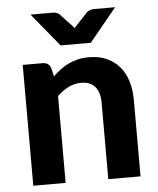

<svg xmlns="http://www.w3.org/2000/svg" viewBox="-52 -771 671 816"><g transform="rotate(-5 283.5 -363.0)"><path d="M57 0ZM57 0V-515.5H142Q168 -515.5 176.5 -491.5L185 -455.5Q200.5 -470.5 217.2 -483Q234 -495.5 252.8 -504.5Q271.5 -513.5 293.2 -518.5Q315 -523.5 340.5 -523.5Q382.5 -523.5 415 -509Q447.5 -494.5 469.8 -468.5Q492 -442.5 503.2 -406.5Q514.5 -370.5 514.5 -327.5V0H377V-327.5Q377 -370.5 357 -394.2Q337 -418 298 -418Q268.5 -418 243.2 -405.2Q218 -392.5 195 -370.5V0ZM108.5 -725.5H204Q212.5 -725.5 219.8 -722.8Q227 -720 231 -716.5L279 -665.5Q281.5 -662.5 284.8 -659.2Q288 -656 291 -652Q293.5 -656 296.5 -659.2Q299.5 -662.5 302.5 -665.5L350.5 -716.5Q354.5 -719.5 362 -722.5Q369.5 -725.5 377.5 -725.5H469.5L353.5 -584H224.5Z"/></g></svg>

Font: Lato Heavy
Style: Regular
Weight: 800
Designer: Lukasz Dziedzic
Foundry: tyPoland Lukasz Dziedzic
Version: Version 2.007; 2014-02-27